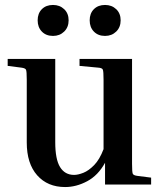

<svg xmlns="http://www.w3.org/2000/svg" viewBox="-20 -745 646 775"><path d="M590 -28V0H404V-88Q376 -37 332 -13.5Q288 10 243 10Q172 10 130 -37.5Q88 -85 88 -170V-423Q88 -457 85 -463.5Q82 -470 66 -472L11 -479V-507H203V-171Q203 -102 222.5 -70.5Q242 -39 279 -39Q295 -39 316.5 -47.5Q338 -56 360 -78.5Q382 -101 398 -143V-423Q398 -457 395 -464Q392 -471 376 -472L301 -479V-507H513V-84Q513 -50 516 -43.5Q519 -37 535 -35ZM194 -600Q166 -600 149 -617.5Q132 -635 132 -663Q132 -691 149 -708Q166 -725 194 -725Q221 -725 239 -708Q257 -691 257 -663Q257 -635 239 -617.5Q221 -600 194 -600ZM404 -600Q376 -600 359 -617.5Q342 -635 342 -663Q342 -691 359 -708Q376 -725 404 -725Q431 -725 449 -708Q467 -691 467 -663Q467 -635 449 -617.5Q431 -600 404 -600Z"/></svg>

Font: Inria Serif
Style: Bold
Weight: 700
Designer: Black Foundry Team
Foundry: Black Foundry
Version: Version 1.000; ttfautohint (v1.8.3)